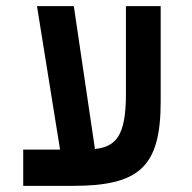

<svg xmlns="http://www.w3.org/2000/svg" viewBox="-20 -606 626 626"><path d="M55.7 0H216.8C433.6 0 503.9 -61 503.9 -274.9V-585.9H390.6V-299.3C390.6 -162.1 357.4 -127.9 289.6 -120.1L220.7 -585.9H100.6L175.8 -118.2H55.7Z"/></svg>

Font: Cascadia Mono SemiBold
Style: Regular
Weight: 600
Monospace: yes
Designer: Aaron Bell
Foundry: Saja Typeworks
Version: Version 2404.023